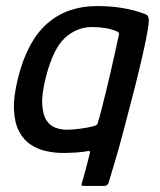

<svg xmlns="http://www.w3.org/2000/svg" viewBox="-20 -500 528 632"><path d="M130 -3Q104 -9 81 -24Q58 -39 43 -67Q28 -95 26 -139Q24 -183 40 -246Q71 -367 136.5 -423.5Q202 -480 299 -480Q348 -480 386.5 -473Q425 -466 451 -456Q465 -452 467.5 -446Q470 -440 470 -432Q468 -406 459.5 -365Q451 -324 439 -274Q427 -224 413 -170.5Q399 -117 385.5 -65.5Q372 -14 359 29.5Q346 73 337 103Q335 107 331.5 109.5Q328 112 322 112H257Q247 112 248 107.5Q249 103 252 94Q256 80 261 61.5Q266 43 270 27Q274 11 276 3Q277 -3 272.5 -3Q268 -3 259 -1Q231 3 195.5 3.5Q160 4 130 -3ZM131 -246Q117 -191 119 -156.5Q121 -122 133 -104Q145 -86 163 -79.5Q181 -73 198 -73Q216 -73 241.5 -76Q267 -79 289 -85Q294 -86 298 -89Q302 -92 303 -100Q308 -115 314.5 -141Q321 -167 329 -199Q337 -231 344.5 -264.5Q352 -298 359 -329Q366 -360 371 -384Q373 -389 371 -392Q369 -395 364 -397Q348 -404 327 -407.5Q306 -411 283 -411Q233 -411 194 -375.5Q155 -340 131 -246Z"/></svg>

Font: Glory Thin Medium
Style: Italic
Weight: 500
Italic angle: -12°
Version: Version 1.011